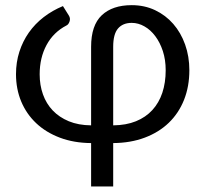

<svg xmlns="http://www.w3.org/2000/svg" viewBox="-20 -534 777 726"><path d="M408 -60Q457 -60.5 494 -75.5Q531 -90.5 556 -117.8Q581 -145 593.8 -183.2Q606.5 -221.5 606.5 -268.5Q606.5 -308 595.8 -340.8Q585 -373.5 567.2 -397.2Q549.5 -421 526.2 -434.2Q503 -447.5 478 -447.5Q444.5 -447.5 426.2 -426.2Q408 -405 408 -357ZM324.5 -357Q324.5 -438.5 365 -476.5Q405.5 -514.5 478 -514.5Q526.5 -514.5 566.5 -495.5Q606.5 -476.5 635.2 -443.5Q664 -410.5 680 -365.5Q696 -320.5 696 -268.5Q696 -207 675.8 -156.2Q655.5 -105.5 618 -69.5Q580.5 -33.5 527.2 -13.5Q474 6.5 408 7V171H324.5V7Q259 6.5 206.2 -13.5Q153.5 -33.5 116.8 -68.2Q80 -103 60.2 -150.2Q40.5 -197.5 40.5 -253.5Q40.5 -298.5 53.2 -338.2Q66 -378 89.2 -411Q112.5 -444 145.2 -469.2Q178 -494.5 218 -511L240.5 -475Q247 -464.5 243 -452.8Q239 -441 231 -437.5Q182 -412 156 -363.8Q130 -315.5 130 -253Q130 -212 142.5 -177Q155 -142 179.5 -116.2Q204 -90.5 240.2 -75.5Q276.5 -60.5 324.5 -60Z"/></svg>

Font: Lato 2
Style: Regular
Weight: 400
Designer: Lukasz Dziedzic with Adam Twardoch and Botio Nikoltchev
Foundry: tyPoland Lukasz Dziedzic
Version: Version 2.015; 2015-08-06; http://www.latofonts.com/